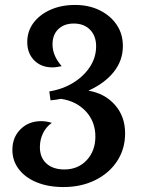

<svg xmlns="http://www.w3.org/2000/svg" viewBox="-20 -730 592 775"><path d="M141 -136Q141 -94 167.5 -70Q194 -46 240 -46Q295 -46 330 -83.5Q365 -121 365 -179Q365 -239 326.5 -280.5Q288 -322 226 -331Q206 -327 184 -325L179 -361Q234 -370 276.5 -396.5Q319 -423 343.5 -461Q368 -499 368 -543Q368 -585 343.5 -610Q319 -635 278 -635Q239 -635 215.5 -612.5Q192 -590 192 -551Q192 -505 229 -463Q219 -461 209.5 -459.5Q200 -458 192 -458Q146 -458 118 -486.5Q90 -515 90 -560Q90 -604 115 -637.5Q140 -671 183.5 -690.5Q227 -710 283 -710Q339 -710 382.5 -688.5Q426 -667 451 -630Q476 -593 476 -544Q476 -486 439.5 -440Q403 -394 337 -364Q403 -353 444 -306.5Q485 -260 485 -192Q485 -129 453 -80Q421 -31 364.5 -3Q308 25 236 25Q175 25 128.5 6Q82 -13 56 -47Q30 -81 30 -125Q30 -176 63 -208.5Q96 -241 146 -241Q168 -241 189 -234Q166 -218 153.5 -192Q141 -166 141 -136Z"/></svg>

Font: Merienda Medium
Style: Regular
Weight: 500
Designer: Eduardo Rodriguez Tunni
Foundry: Eduardo Rodriguez Tunni
Version: Version 2.001; ttfautohint (v1.8.4.7-5d5b)